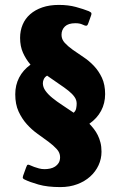

<svg xmlns="http://www.w3.org/2000/svg" viewBox="-20 -721 485 774"><path d="M403.8 -341.8Q403.8 -304.7 387.5 -274.2Q371.1 -243.7 340.3 -222.2Q349.6 -212.4 358.4 -201.2Q367.2 -189.9 374 -176.3Q380.9 -162.6 385 -146.2Q389.2 -129.9 389.2 -109.4Q389.2 -80.6 377.2 -54.7Q365.2 -28.8 343.5 -9.3Q321.8 10.3 291.3 21.7Q260.7 33.2 223.1 33.2Q170.9 33.2 135 22.9Q99.1 12.7 78.6 2.4Q76.2 1.5 73.2 -1.5Q70.3 -4.4 73.2 -12.7L85.4 -46.4Q87.9 -52.7 89.1 -54.9Q90.3 -57.1 94.2 -57.1Q96.7 -57.1 102.8 -54.2Q108.9 -51.3 117.7 -48.1Q126.5 -44.9 137.2 -42Q147.9 -39.1 159.7 -39.1Q170.9 -39.1 182.1 -41.5Q193.4 -43.9 202.1 -49.6Q210.9 -55.2 216.6 -64.5Q222.2 -73.7 222.2 -87.4Q222.2 -105.5 208.7 -120.1Q195.3 -134.8 175.3 -149.7Q155.3 -164.6 131.8 -181.2Q108.4 -197.8 88.4 -220Q68.4 -242.2 54.9 -271.5Q41.5 -300.8 41.5 -340.8Q41.5 -377.9 57.1 -408.2Q72.8 -438.5 103 -460.4Q84.5 -481.9 72.8 -508.1Q61 -534.2 61 -568.4Q61 -597.2 71.3 -621.6Q81.5 -646 101.6 -663.6Q121.6 -681.2 150.6 -691.2Q179.7 -701.2 217.3 -701.2Q255.4 -701.2 285.9 -692.9Q316.4 -684.6 338.4 -675.8Q341.8 -674.3 346.2 -671.1Q350.6 -668 347.2 -658.7L336.4 -628.4Q335 -624 333 -620.6Q331.1 -617.2 326.7 -617.2Q322.8 -617.2 312 -622.3Q301.3 -627.4 283.7 -627.4Q255.4 -627.4 241.7 -614.3Q228 -601.1 228 -580.6Q228 -562.5 241 -548.3Q253.9 -534.2 273.4 -520.3Q293 -506.3 315.9 -491.2Q338.9 -476.1 358.4 -455.6Q377.9 -435.1 390.9 -407.5Q403.8 -379.9 403.8 -341.8ZM276.9 -266.6Q285.2 -273.9 287.1 -284.2Q289.1 -294.4 289.1 -303.2Q289.1 -317.9 280.3 -330.3Q271.5 -342.8 255.6 -355.5Q239.7 -368.2 218 -382.6Q196.3 -397 169.9 -416Q160.6 -410.6 156.7 -402.1Q152.8 -393.6 152.8 -385.7Q152.8 -369.6 163.3 -355Q173.8 -340.3 191.2 -326.2Q208.5 -312 231 -297.4Q253.4 -282.7 276.9 -266.6Z"/></svg>

Font: Fascinate Cyrillic
Style: Regular
Weight: 900
Designer: Denis Ignatov
Foundry: Astigmatic (AOETI)
Version: Version 1.00 November 30, 2018, initial release